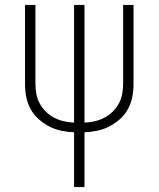

<svg xmlns="http://www.w3.org/2000/svg" viewBox="-20 -755 640 775"><path d="M279 0V-221Q253 -222 227 -227.5Q201 -233 178 -245Q155 -257 135.5 -274.5Q116 -292 103.5 -315Q91 -338 86 -363.5Q81 -389 81 -416V-735H123V-416Q123 -395 127 -374.5Q131 -354 141 -336Q151 -318 166 -303.5Q181 -289 199.5 -279.5Q218 -270 238 -265.5Q258 -261 279 -260V-735H321V-260Q342 -261 362 -265.5Q382 -270 400.5 -279.5Q419 -289 434 -303.5Q449 -318 459 -336Q469 -354 473 -374.5Q477 -395 477 -416V-735H519V-416Q519 -389 514 -363.5Q509 -338 496.5 -315Q484 -292 464.5 -274.5Q445 -257 422 -245Q399 -233 373 -227.5Q347 -222 321 -221V0Z"/></svg>

Font: Iosevka Curly XLtEx
Style: Regular
Weight: 200
Width: 7
Monospace: yes
Designer: Belleve Invis
Foundry: Belleve Invis
Version: Version 11.1.0; ttfautohint (v1.8.3)